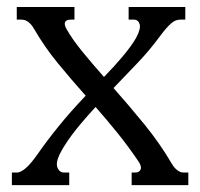

<svg xmlns="http://www.w3.org/2000/svg" viewBox="-20 -539 583 559"><path d="M152.8 -87.9Q141.6 -63.5 147.7 -50Q153.8 -36.6 166.5 -36.6H181.6V0H14.6V-36.6H28.8Q39.1 -36.6 53.2 -47.9Q67.4 -59.1 88.9 -89.4Q115.2 -127.4 150.4 -170.9Q185.5 -214.4 229.5 -260.3Q187 -308.1 148.4 -355Q109.9 -401.9 79.1 -455.1Q73.7 -464.4 68.4 -469.7Q63 -475.1 58.1 -477.8Q53.2 -480.5 49.1 -481.2Q44.9 -481.9 42 -481.9H28.8V-518.6H196.8V-481.9H187.5Q172.4 -481.9 169.4 -474.4Q166.5 -466.8 173.8 -454.1Q191.4 -423.3 220 -388.4Q248.5 -353.5 282.7 -314.9Q297.4 -330.1 311.3 -345.2Q325.2 -360.4 337.4 -375Q349.6 -389.6 359.6 -403.3Q369.6 -417 376.5 -429.2Q390.6 -455.6 386.5 -468.8Q382.3 -481.9 369.6 -481.9H354.5V-518.6H519.5V-481.9H505.4Q498.5 -481.9 491.9 -479.5Q485.4 -477.1 478.3 -470.9Q471.2 -464.8 462.4 -454.6Q453.6 -444.3 442.4 -429.2Q414.6 -391.6 381.6 -356.9Q348.6 -322.3 310.5 -282.7Q356 -231.4 400.9 -176.3Q445.8 -121.1 479.5 -63.5Q484.4 -54.7 489.7 -49.3Q495.1 -43.9 499.8 -41Q504.4 -38.1 508.3 -37.4Q512.2 -36.6 515.1 -36.6H528.3V0H363.3V-36.6H372.6Q380.4 -36.6 384.5 -39.6Q388.7 -42.5 389.9 -46.9Q391.1 -51.3 389.4 -56.6Q387.7 -62 384.3 -67.4Q354 -112.3 322.3 -151.6Q290.5 -190.9 258.3 -227.5Q213.4 -178.7 188.7 -145.3Q164.1 -111.8 152.8 -87.9Z"/></svg>

Font: Arian Grqi
Style: Regular
Weight: 400
Designer: Ruben Hakobyan (Tarumian)
Foundry: Ruben Hakobyan (Tarumian)
Version: Version 1.003